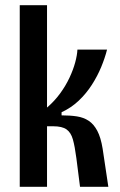

<svg xmlns="http://www.w3.org/2000/svg" viewBox="-20 -719 462 739"><path d="M56 0V-699H161V-305Q190 -330 211.5 -359.5Q233 -389 247.5 -420Q262 -451 269.5 -479Q277 -507 278 -528H392Q384 -496 369.5 -461Q355 -426 333.5 -392.5Q312 -359 283 -331.5Q254 -304 217 -287V-275Q250 -275 276 -271Q302 -267 321.5 -254Q341 -241 354.5 -215.5Q368 -190 375 -147L397 0H288L274 -110Q268 -156 260.5 -182.5Q253 -209 236 -221Q219 -233 185 -233H161V0Z"/></svg>

Font: Bricolage Grotesque Condensed Medium
Style: Regular
Weight: 500
Width: 3
Designer: Mathieu Triay
Foundry: Atelier Triay
Version: Version 1.000;gftools[0.9.30]